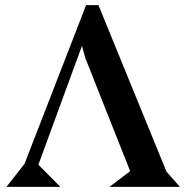

<svg xmlns="http://www.w3.org/2000/svg" viewBox="-20 -725 723 745"><path d="M129 -86 214 0H5L75 -89L314 -705H362L626 -59L678 0H405L485 -61L311 -500L298 -547Z"/></svg>

Font: Bluu Next Cyrillic
Style: Bold
Weight: 700
Designer: Igor Stepanchenko
Foundry: Igor Stepanchenko
Version: Version 1.000